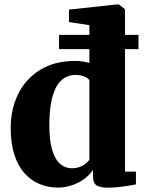

<svg xmlns="http://www.w3.org/2000/svg" viewBox="-20 -839 658 870"><path d="M242.5 11Q198.5 11 160 -4.8Q121.5 -20.5 91.8 -53.2Q62 -86 45.2 -137.2Q28.5 -188.5 28.5 -259.5Q28.5 -344 62.2 -412.8Q96 -481.5 161.5 -522.2Q227 -563 321 -563Q339 -563 355.5 -560.2Q372 -557.5 385 -554V-725L292.5 -739V-795.5L510.5 -819H518.5L546.5 -797V-61.5H596V-3.5Q574.5 1 537.8 6.2Q501 11.5 468.5 11.5Q436 11.5 418.8 1.8Q401.5 -8 401.5 -42V-69.5Q386.5 -46.5 361.8 -28.2Q337 -10 306 0.5Q275 11 242.5 11ZM304.5 -76.5Q324 -76.5 339.8 -82Q355.5 -87.5 366.8 -96.5Q378 -105.5 385 -114.5V-476Q378 -486 360.2 -492.8Q342.5 -499.5 321.5 -499.5Q288 -499.5 261.5 -478Q235 -456.5 219.8 -408Q204.5 -359.5 203.5 -277.5Q203 -205 216.2 -160.5Q229.5 -116 252.5 -96.2Q275.5 -76.5 304.5 -76.5ZM247.5 -681H607.5V-616.5H247.5Z"/></svg>

Font: Merriweather 36pt Black
Style: Regular
Weight: 900
Version: Version 2.100